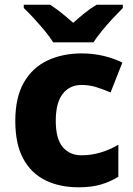

<svg xmlns="http://www.w3.org/2000/svg" viewBox="-20 -786 567 816"><path d="M314 10Q233 10 172.5 -20Q112 -50 78.5 -112Q45 -174 45 -272Q45 -372 81.5 -435.5Q118 -499 182 -529Q246 -559 327 -559Q376 -559 420 -548.5Q464 -538 500 -520L450 -393Q418 -407 388 -416Q358 -425 327 -425Q276 -425 246.5 -387Q217 -349 217 -273Q217 -196 246.5 -161Q276 -126 327 -126Q368 -126 408 -138Q448 -150 483 -171V-35Q450 -14 409.5 -2Q369 10 314 10ZM206 -606Q192 -629 169.5 -656Q147 -683 123.5 -708.5Q100 -734 81 -752V-766H193Q219 -749 242 -730.5Q265 -712 291 -689Q317 -712 341 -731.5Q365 -751 391 -766H502V-752Q485 -735 461 -709.5Q437 -684 414.5 -656.5Q392 -629 377 -606Z"/></svg>

Font: Noto Sans Meetei Mayek ExtraBold
Style: Regular
Weight: 800
Designer: Monotype Design Team and Neelakash Kshetrimayum
Foundry: Monotype Imaging Inc.
Version: Version 2.002; ttfautohint (v1.8.4.7-5d5b)